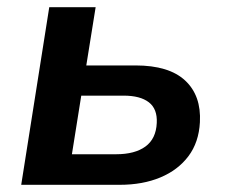

<svg xmlns="http://www.w3.org/2000/svg" viewBox="-20 -514 628 534"><path d="M39 0 117 -494H246L220 -332H357Q450 -332 495 -290Q540 -248 536 -174Q533 -118 504 -79.5Q475 -41 426 -20.5Q377 0 313 0ZM180 -85H303Q355 -85 384.5 -106.5Q414 -128 416 -172Q418 -211 394 -229.5Q370 -248 324 -248H206Z"/></svg>

Font: Nunito Sans 10pt
Style: Bold Italic
Weight: 700
Italic angle: -9°
Designer: Vernon Adams
Foundry: Vernon Adams
Version: Version 3.101;gftools[0.9.27]